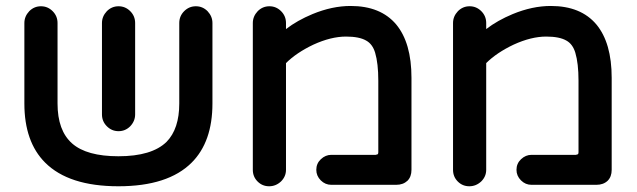

<svg xmlns="http://www.w3.org/2000/svg" viewBox="-20 -614 2157 650"><path d="M699.2 -536.1V-263.7Q699.2 -133.8 628.9 -63.5Q548.8 16.6 380.9 16.6Q212.9 16.6 132.8 -63.5Q62.5 -133.8 62.5 -263.7V-536.1Q62.5 -558.6 79.1 -576.2Q95.7 -592.8 118.7 -592.8Q141.6 -592.8 158.2 -576.2Q174.8 -559.6 174.8 -536.1V-263.7Q174.8 -171.9 224.1 -128.4Q273.4 -85 380.9 -85Q494.1 -85 543.9 -133.8Q586.9 -177.7 586.9 -263.7V-536.1Q586.9 -559.6 603.5 -576.2Q620.1 -592.8 643.1 -592.8Q666 -592.8 682.6 -576.2Q699.2 -558.6 699.2 -536.1ZM325.2 -226.6V-536.1Q325.2 -558.6 341.8 -576.2Q358.4 -592.8 381.3 -592.8Q404.3 -592.8 420.9 -576.2Q437.5 -559.6 437.5 -536.1V-226.6Q437.5 -204.1 420.9 -186.5Q404.3 -169.9 381.3 -169.9Q358.4 -169.9 341.8 -186.5Q325.2 -203.1 325.2 -226.6Z M835.9 -39.1V-536.1Q835.9 -558.6 852.5 -576.2Q869.1 -592.8 892.1 -592.8Q915 -592.8 931.6 -576.2Q948.2 -559.6 948.2 -536.1V-515.6Q986.3 -544.9 1038.1 -566.4Q1104.5 -593.8 1167 -593.8Q1268.6 -593.8 1321.3 -531.2Q1373 -468.8 1373 -350.6V-39.1Q1373 -15.6 1359.4 -2Q1344.7 11.7 1321.3 11.7H1101.6Q1081.1 11.7 1065.9 -3.4Q1050.8 -18.6 1050.8 -39.1Q1050.8 -60.5 1066.4 -75.2Q1082 -89.8 1101.6 -89.8H1252L1258.8 -91.8Q1260.7 -93.8 1260.7 -98.6V-340.8Q1260.7 -399.4 1250 -435.5Q1241.2 -464.8 1219.7 -476.6Q1196.3 -490.2 1151.4 -490.2Q1100.6 -490.2 1041 -462.9Q983.4 -435.5 948.2 -400.4V-39.1Q948.2 -16.6 931.6 0Q914.1 16.6 891.1 16.6Q868.2 16.6 852.1 0.5Q835.9 -15.6 835.9 -39.1Z M1513.7 -39.1V-536.1Q1513.7 -558.6 1530.3 -576.2Q1546.9 -592.8 1569.8 -592.8Q1592.8 -592.8 1609.4 -576.2Q1626 -559.6 1626 -536.1V-515.6Q1664.1 -544.9 1715.8 -566.4Q1782.2 -593.8 1844.7 -593.8Q1946.3 -593.8 1999 -531.2Q2050.8 -468.8 2050.8 -350.6V-39.1Q2050.8 -15.6 2037.1 -2Q2022.5 11.7 1999 11.7H1779.3Q1758.8 11.7 1743.7 -3.4Q1728.5 -18.6 1728.5 -39.1Q1728.5 -60.5 1744.1 -75.2Q1759.8 -89.8 1779.3 -89.8H1929.7L1936.5 -91.8Q1938.5 -93.8 1938.5 -98.6V-340.8Q1938.5 -399.4 1927.7 -435.5Q1918.9 -464.8 1897.5 -476.6Q1874 -490.2 1829.1 -490.2Q1778.3 -490.2 1718.8 -462.9Q1661.1 -435.5 1626 -400.4V-39.1Q1626 -16.6 1609.4 0Q1591.8 16.6 1568.8 16.6Q1545.9 16.6 1529.8 0.5Q1513.7 -15.6 1513.7 -39.1Z"/></svg>

Font: FakePearl
Style: SemiBold
Weight: 400
Version: Version 1.2